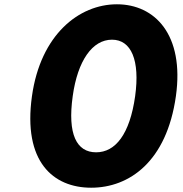

<svg xmlns="http://www.w3.org/2000/svg" viewBox="-20 -860 853 895"><path d="M129 -412C86 -106 228 15 405 15C582 15 757 -106 800 -412C840 -698 702 -840 525 -840C348 -840 169 -698 129 -412ZM319 -412C342 -578 411 -675 502 -675C592 -675 633 -579 610 -412C585 -234 518 -150 428 -150C337 -150 294 -234 319 -412Z"/></svg>

Font: Hussar Przerywany
Style: Obl
Weight: 400
Foundry: Cannot Into Space Fonts
Version: Version 0.982